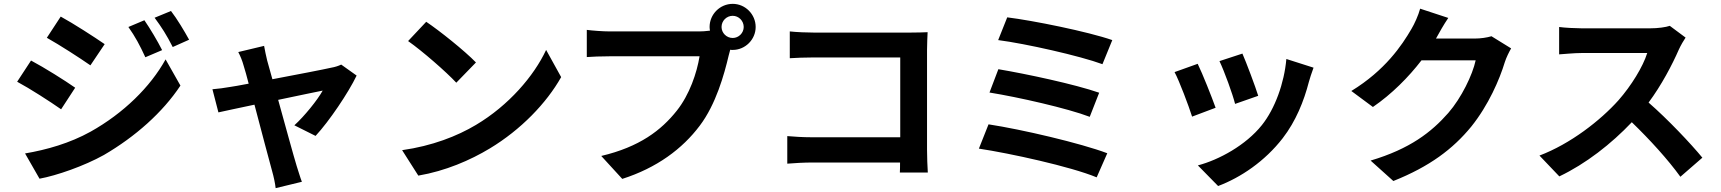

<svg xmlns="http://www.w3.org/2000/svg" viewBox="-20 -873 8930 996"><path d="M729 -768 646 -733C682 -682 705 -639 734 -576L821 -613C798 -659 758 -726 729 -768ZM867 -816 782 -781C819 -731 844 -692 876 -629L961 -667C937 -711 898 -776 867 -816ZM295 -787 223 -677C289 -640 393 -573 449 -534L523 -644C471 -680 361 -751 295 -787ZM110 -77 185 54C273 38 417 -12 519 -69C682 -164 824 -290 916 -429L839 -565C760 -422 620 -285 450 -190C342 -130 222 -96 110 -77ZM141 -559 69 -449C136 -413 240 -346 297 -306L370 -418C319 -454 209 -523 141 -559Z M1617 -168C1687 -243 1788 -393 1830 -481L1750 -538C1736 -531 1717 -525 1699 -522C1660 -513 1520 -486 1393 -462L1366 -559C1360 -585 1354 -611 1350 -635L1216 -603C1227 -582 1237 -558 1244 -532C1251 -510 1260 -478 1270 -439C1224 -430 1188 -424 1174 -422C1141 -416 1114 -413 1082 -410L1113 -290C1143 -297 1216 -312 1300 -330C1336 -193 1377 -38 1392 16C1400 44 1407 77 1410 103L1546 70C1538 50 1525 6 1519 -12C1503 -64 1461 -218 1423 -355C1531 -378 1630 -398 1654 -403C1627 -354 1558 -269 1507 -223Z M2191 -760 2097 -660C2170 -609 2295 -500 2347 -444L2449 -549C2391 -609 2261 -713 2191 -760ZM2066 -94 2150 38C2291 14 2420 -42 2521 -103C2682 -200 2815 -338 2891 -473L2813 -614C2750 -479 2619 -326 2449 -225C2352 -167 2222 -116 2066 -94Z M3781 -676C3749 -676 3723 -702 3723 -733C3723 -765 3749 -791 3781 -791C3812 -791 3838 -765 3838 -733C3838 -702 3812 -676 3781 -676ZM3143 -710C3110 -710 3053 -714 3024 -718V-577C3050 -579 3097 -581 3143 -581H3609C3595 -495 3557 -382 3491 -299C3410 -197 3298 -111 3099 -64L3208 55C3387 -2 3520 -101 3610 -221C3694 -332 3737 -487 3760 -585L3768 -615C3772 -614 3777 -614 3781 -614C3846 -614 3900 -668 3900 -733C3900 -799 3846 -853 3781 -853C3715 -853 3661 -799 3661 -733C3661 -726 3662 -720 3663 -714C3641 -711 3620 -710 3606 -710Z M4793 22C4791 -8 4789 -61 4789 -96V-614C4789 -643 4791 -683 4792 -706C4775 -705 4733 -704 4704 -704H4201C4166 -704 4114 -706 4077 -710V-571C4105 -573 4159 -575 4201 -575H4650V-161H4189C4144 -161 4099 -164 4064 -167V-24C4097 -27 4154 -30 4193 -30H4649C4649 -11 4649 6 4648 22Z M5205 -783 5158 -665C5299 -647 5583 -583 5699 -540L5750 -665C5624 -709 5336 -767 5205 -783ZM5159 -514 5113 -393C5262 -369 5518 -311 5633 -267L5682 -392C5556 -436 5302 -490 5159 -514ZM5108 -228 5058 -102C5218 -78 5534 -9 5669 47L5724 -78C5587 -130 5279 -202 5108 -228Z M6425 -595 6306 -556C6331 -504 6375 -383 6387 -334L6507 -376C6493 -422 6444 -552 6425 -595ZM6653 -567C6642 -442 6594 -309 6526 -224C6443 -120 6304 -44 6194 -15L6299 92C6416 48 6541 -36 6634 -156C6702 -244 6744 -348 6770 -449C6776 -469 6782 -490 6794 -522ZM6193 -542 6073 -499C6097 -455 6147 -322 6164 -268L6286 -314C6266 -370 6218 -491 6193 -542Z M7717 -685C7694 -678 7661 -673 7630 -673H7429L7432 -678C7444 -700 7469 -745 7493 -780L7347 -828C7338 -794 7317 -748 7302 -723C7252 -637 7165 -508 6990 -401L7102 -318C7200 -385 7287 -473 7354 -560H7635C7619 -485 7561 -365 7493 -287C7406 -188 7295 -101 7090 -40L7208 66C7396 -9 7517 -100 7612 -216C7702 -328 7759 -461 7786 -550C7794 -575 7808 -603 7819 -622Z M8642 -739C8622 -732 8582 -726 8538 -726H8186C8156 -726 8095 -729 8068 -733V-591C8089 -592 8144 -598 8186 -598H8525C8503 -527 8442 -428 8376 -353C8282 -248 8127 -127 7966 -66L8069 42C8206 -23 8339 -127 8445 -239C8539 -148 8632 -46 8697 44L8811 -55C8752 -127 8631 -255 8532 -341C8599 -431 8655 -538 8689 -616C8698 -636 8716 -667 8724 -678Z"/></svg>

Font: Genne Gothic Bold
Style: Regular
Weight: 700
Designer: Ryoko NISHIZUKA (kana & ideographs); Paul D. Hunt (Latin, Greek & Cyrillic); Wenlong ZHANG (bopomofo); Sandoll Communica
Foundry: Adobe Systems Incorporated
Version: Version 1.004;PS 1.004;hotconv 16.6.51;makeotf.lib2.5.65220